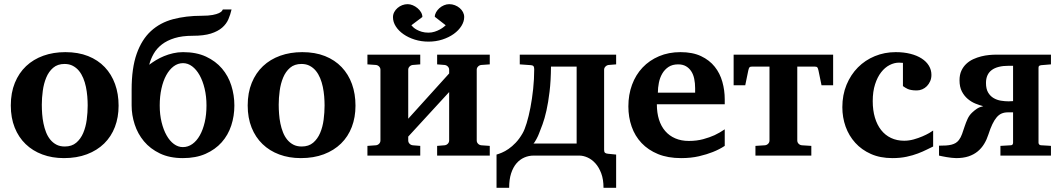

<svg xmlns="http://www.w3.org/2000/svg" viewBox="-20 -752 5126 928"><path d="M403.8 -242.2Q403.8 -263.2 401.9 -286.4Q399.9 -309.6 395.3 -332Q390.6 -354.5 382.3 -374.5Q374 -394.5 361.6 -409.7Q349.1 -424.8 332 -433.8Q314.9 -442.9 292 -442.9Q258.3 -442.9 236.8 -424.3Q215.3 -405.8 203.4 -376.7Q191.4 -347.7 186.8 -313Q182.1 -278.3 182.1 -246.1Q182.1 -224.6 183.8 -201.2Q185.5 -177.7 190.2 -155.3Q194.8 -132.8 202.6 -112.8Q210.4 -92.8 222.9 -77.4Q235.4 -62 252.4 -53Q269.5 -43.9 293 -43.9Q327.1 -43.9 348.6 -62.3Q370.1 -80.6 382.3 -109.4Q394.5 -138.2 399.2 -173.3Q403.8 -208.5 403.8 -242.2ZM553.2 -241.2Q553.2 -185.1 535.4 -138.4Q517.6 -91.8 483.4 -58.3Q449.2 -24.9 400.1 -6.3Q351.1 12.2 289.1 12.2Q231.9 12.2 184.8 -5.4Q137.7 -22.9 103.8 -55.7Q69.8 -88.4 51 -135.5Q32.2 -182.6 32.2 -242.2Q32.2 -303.7 51.8 -351.6Q71.3 -399.4 106.2 -432.4Q141.1 -465.3 189.5 -482.7Q237.8 -500 295.9 -500Q357.9 -500 405.8 -481Q453.6 -461.9 486.3 -427.5Q519 -393.1 536.1 -345.7Q553.2 -298.3 553.2 -241.2Z M978 -242.2Q978 -286.1 969 -323.7Q960 -361.3 944.6 -388.7Q929.2 -416 908.7 -431.4Q888.2 -446.8 864.7 -446.8Q839.8 -446.8 819.3 -431.4Q798.8 -416 783.7 -388.7Q768.6 -361.3 760.3 -323.7Q752 -286.1 752 -242.2Q752 -198.2 761 -161.4Q770 -124.5 785.2 -97.7Q800.3 -70.8 820.6 -55.9Q840.8 -41 863.8 -41Q888.7 -41 909.7 -55.9Q930.7 -70.8 945.8 -97.7Q960.9 -124.5 969.5 -161.4Q978 -198.2 978 -242.2ZM1112.8 -242.2Q1112.8 -191.4 1097.7 -145.3Q1082.5 -99.1 1051.5 -64.2Q1020.5 -29.3 973.6 -8.5Q926.8 12.2 863.8 12.2Q799.8 12.2 752.9 -10.3Q706.1 -32.7 675.8 -69.1Q645.5 -105.5 630.9 -150.9Q616.2 -196.3 616.2 -242.2V-317.9Q616.2 -422.9 640.6 -491.9Q665 -561 709.5 -601.8Q753.9 -642.6 816.4 -659.2Q878.9 -675.8 955.1 -675.8Q987.8 -675.8 1007.8 -679.7Q1027.8 -683.6 1038.3 -688.7Q1048.8 -693.8 1052.5 -698.7Q1056.2 -703.6 1057.1 -706.1H1099.1Q1093.8 -682.1 1084 -659.2Q1074.2 -636.2 1053.7 -618.4Q1033.2 -600.6 999.3 -589.8Q965.3 -579.1 912.1 -579.1Q860.8 -579.1 824.2 -567.9Q787.6 -556.6 762.7 -537.4Q737.8 -518.1 723.1 -492.7Q708.5 -467.3 701.2 -439Q715.8 -450.2 733.9 -461.2Q752 -472.2 772.7 -480.7Q793.5 -489.3 816.7 -494.6Q839.8 -500 864.7 -500Q929.2 -500 975.8 -478.3Q1022.5 -456.5 1053 -420.7Q1083.5 -384.8 1098.1 -338.4Q1112.8 -292 1112.8 -242.2Z M1548.8 -242.2Q1548.8 -263.2 1546.9 -286.4Q1544.9 -309.6 1540.3 -332Q1535.6 -354.5 1527.3 -374.5Q1519 -394.5 1506.6 -409.7Q1494.1 -424.8 1477.1 -433.8Q1460 -442.9 1437 -442.9Q1403.3 -442.9 1381.8 -424.3Q1360.4 -405.8 1348.4 -376.7Q1336.4 -347.7 1331.8 -313Q1327.1 -278.3 1327.1 -246.1Q1327.1 -224.6 1328.9 -201.2Q1330.6 -177.7 1335.2 -155.3Q1339.8 -132.8 1347.7 -112.8Q1355.5 -92.8 1367.9 -77.4Q1380.4 -62 1397.5 -53Q1414.6 -43.9 1438 -43.9Q1472.2 -43.9 1493.7 -62.3Q1515.1 -80.6 1527.3 -109.4Q1539.6 -138.2 1544.2 -173.3Q1548.8 -208.5 1548.8 -242.2ZM1698.2 -241.2Q1698.2 -185.1 1680.4 -138.4Q1662.6 -91.8 1628.4 -58.3Q1594.2 -24.9 1545.2 -6.3Q1496.1 12.2 1434.1 12.2Q1377 12.2 1329.8 -5.4Q1282.7 -22.9 1248.8 -55.7Q1214.8 -88.4 1196 -135.5Q1177.2 -182.6 1177.2 -242.2Q1177.2 -303.7 1196.8 -351.6Q1216.3 -399.4 1251.2 -432.4Q1286.1 -465.3 1334.5 -482.7Q1382.8 -500 1440.9 -500Q1502.9 -500 1550.8 -481Q1598.6 -461.9 1631.3 -427.5Q1664.1 -393.1 1681.2 -345.7Q1698.2 -298.3 1698.2 -241.2Z M2092.8 0V-46.9L2128.9 -49.8Q2138.2 -50.8 2144.5 -57.4Q2150.9 -64 2150.9 -73.2V-307.1L1953.1 -91.8V-73.2Q1953.1 -64 1959.5 -57.4Q1965.8 -50.8 1975.1 -49.8L2011.2 -46.9V0H1755.9V-46.9L1796.9 -49.8Q1806.2 -50.8 1812.5 -57.4Q1818.8 -64 1818.8 -73.2V-415Q1818.8 -423.8 1812.5 -430.4Q1806.2 -437 1796.9 -438L1755.9 -440.9V-487.8H2011.2V-440.9L1975.1 -438Q1965.8 -437 1959.5 -430.4Q1953.1 -423.8 1953.1 -415V-178.2L2150.9 -397V-415Q2150.9 -423.8 2144.5 -430.4Q2138.2 -437 2128.9 -438L2092.8 -440.9V-487.8H2347.2V-440.9L2306.2 -438Q2296.9 -437 2290.5 -430.4Q2284.2 -423.8 2284.2 -415V-73.2Q2284.2 -64 2290.5 -57.4Q2296.9 -50.8 2306.2 -49.8L2347.2 -46.9V0ZM2223.6 -669.9Q2223.6 -647.9 2210.2 -626.5Q2196.8 -605 2173.3 -588.1Q2149.9 -571.3 2118.4 -561Q2086.9 -550.8 2051.3 -550.8Q2016.1 -550.8 1984.9 -560.5Q1953.6 -570.3 1930.2 -586.7Q1906.7 -603 1893.1 -624.3Q1879.4 -645.5 1879.4 -668.9Q1879.4 -682.1 1885.5 -693.6Q1891.6 -705.1 1901.6 -713.6Q1911.6 -722.2 1924.3 -727.1Q1937 -731.9 1950.2 -731.9Q1962.4 -731.9 1975.1 -726.6Q1987.8 -721.2 1998 -712.6Q2008.3 -704.1 2014.9 -692.9Q2021.5 -681.6 2021.5 -669.9L1968.3 -629.9Q1971.2 -626 1977.8 -619.9Q1984.4 -613.8 1994.6 -608.2Q2004.9 -602.5 2018.8 -598.4Q2032.7 -594.2 2051.3 -594.2Q2066.9 -594.2 2081.1 -598.9Q2095.2 -603.5 2106.2 -609.6Q2117.2 -615.7 2124.5 -621.6Q2131.8 -627.4 2134.3 -629.9L2081.5 -670.9Q2081.5 -681.6 2087.6 -692.6Q2093.8 -703.6 2103.5 -712.4Q2113.3 -721.2 2126 -726.6Q2138.7 -731.9 2151.4 -731.9Q2165.5 -731.9 2178.7 -726.8Q2191.9 -721.7 2201.9 -713.1Q2211.9 -704.6 2217.8 -693.4Q2223.6 -682.1 2223.6 -669.9Z M2767.1 -430.2H2643.1Q2642.6 -361.3 2636.2 -308.8Q2629.9 -256.3 2621.1 -217.3Q2612.3 -178.2 2602.3 -151.1Q2592.3 -124 2585 -106Q2583.5 -102.1 2580.3 -94.7Q2577.1 -87.4 2573 -80.1Q2568.8 -72.8 2564.9 -66.4Q2561 -60.1 2558.1 -58.1H2767.1ZM2897 155.8Q2897 115.2 2886 85.9Q2875 56.6 2857.9 37.6Q2840.8 18.6 2820.1 9.3Q2799.3 0 2779.8 0H2559.1Q2535.6 0 2514.2 9.3Q2492.7 18.6 2476.3 37.6Q2460 56.6 2450.4 85.9Q2440.9 115.2 2440.9 155.8H2379.9V-4.9Q2390.6 -7.8 2405.8 -14.2Q2420.9 -20.5 2438 -32.2Q2455.1 -43.9 2472.7 -62.3Q2490.2 -80.6 2505.9 -107.9Q2515.6 -124.5 2525.6 -157.2Q2535.6 -189.9 2543.7 -231.9Q2551.8 -273.9 2556.9 -321.8Q2562 -369.6 2562 -417Q2562 -426.8 2559.1 -431.4Q2556.2 -436 2546.9 -437L2492.2 -440.9V-487.8H2958V-440.9L2921.9 -438Q2913.1 -437 2906.5 -430.4Q2899.9 -423.8 2899.9 -415V-27.8Q2899.9 -17.6 2904.1 -13.7Q2908.2 -9.8 2918.9 -8.8L2958 -4.9V155.8Z M3339.8 -326.2Q3339.8 -350.1 3335.4 -371.1Q3331.1 -392.1 3321 -407.5Q3311 -422.9 3295.4 -431.9Q3279.8 -440.9 3257.8 -440.9Q3230 -440.9 3211.2 -428.5Q3192.4 -416 3180.9 -396.2Q3169.4 -376.5 3164.6 -352.1Q3159.7 -327.6 3159.7 -304.2H3339.8ZM3482.9 -46.9Q3457 -29.8 3424.8 -17.1Q3397 -5.9 3358.4 3.2Q3319.8 12.2 3272 12.2Q3208 12.2 3160.4 -7.3Q3112.8 -26.9 3080.8 -60.8Q3048.8 -94.7 3033 -140.1Q3017.1 -185.5 3017.1 -237.8Q3017.1 -294.4 3034.9 -342.5Q3052.7 -390.6 3085.7 -425.5Q3118.7 -460.4 3165.3 -480.2Q3211.9 -500 3269 -500Q3327.6 -500 3368.4 -480.7Q3409.2 -461.4 3434.6 -429.4Q3460 -397.5 3471.4 -356.4Q3482.9 -315.4 3482.9 -272V-248H3154.8Q3154.8 -207 3165 -174.3Q3175.3 -141.6 3195.1 -118.7Q3214.8 -95.7 3243.7 -83.3Q3272.5 -70.8 3309.1 -70.8Q3347.2 -70.8 3378.7 -79.3Q3410.2 -87.9 3433.6 -98.6Q3460.4 -111.3 3482.9 -127Z M3950.7 -339.8 3936 -411.1Q3933.6 -422.4 3930.4 -426.3Q3927.2 -430.2 3917 -430.2H3833.5V-73.2Q3833.5 -64 3839.8 -57.4Q3846.2 -50.8 3855.5 -49.8L3901.4 -46.9V0H3631.3V-46.9L3677.2 -49.8Q3686.5 -50.8 3692.9 -57.4Q3699.2 -64 3699.2 -73.2V-430.2H3615.7Q3605.5 -430.2 3602.3 -426.3Q3599.1 -422.4 3596.7 -411.1L3582 -339.8H3525.9V-487.8H4006.8V-339.8Z M4490.2 -43.9Q4477.5 -38.1 4459.2 -28.8Q4440.9 -19.5 4416.7 -10.3Q4392.6 -1 4361.8 5.6Q4331.1 12.2 4293 12.2Q4234.4 12.2 4189.5 -7.8Q4144.5 -27.8 4113.8 -61.8Q4083 -95.7 4067.1 -140.1Q4051.3 -184.6 4051.3 -233.9Q4051.3 -293 4071.5 -342Q4091.8 -391.1 4126.7 -426.3Q4161.6 -461.4 4208.5 -480.7Q4255.4 -500 4309.1 -500Q4348.6 -500 4380.4 -491.9Q4412.1 -483.9 4434.8 -469.2Q4457.5 -454.6 4469.7 -434.3Q4481.9 -414.1 4481.9 -390.1Q4481.9 -373 4475.8 -359.4Q4469.7 -345.7 4460 -335.7Q4450.2 -325.7 4437.5 -320.3Q4424.8 -314.9 4411.1 -314.9Q4395.5 -314.9 4385 -316.9Q4374.5 -318.8 4367.2 -322Q4359.9 -325.2 4354.5 -328.9Q4349.1 -332.5 4344.2 -335.9V-448.2Q4337.9 -448.2 4334.2 -448.7Q4330.6 -449.2 4325.2 -449.2Q4302.2 -449.2 4279.5 -437.5Q4256.8 -425.8 4238.8 -402.6Q4220.7 -379.4 4209.5 -344.5Q4198.2 -309.6 4198.2 -263.2Q4198.2 -219.2 4208.7 -183.8Q4219.2 -148.4 4238.8 -123.5Q4258.3 -98.6 4286.6 -85.2Q4314.9 -71.8 4350.1 -71.8Q4373 -71.8 4396 -78.1Q4418.9 -84.5 4438.2 -92.8Q4457.5 -101.1 4471.4 -109.1Q4485.4 -117.2 4490.2 -121.1Z M4745.6 -351.1Q4745.6 -322.3 4755.9 -304.9Q4766.1 -287.6 4782.2 -278.1Q4798.3 -268.6 4817.6 -265.4Q4836.9 -262.2 4855.5 -262.2Q4858.4 -262.2 4863.8 -262.7Q4869.1 -263.2 4876.5 -263.2V-434.1H4856.4Q4745.6 -434.1 4745.6 -351.1ZM4518.6 -47.9Q4537.6 -47.9 4552.2 -48.8Q4566.9 -49.8 4578.6 -52.7Q4590.3 -55.7 4599.1 -61Q4607.9 -66.4 4614.7 -75.2Q4624 -87.4 4630.1 -104.7Q4636.2 -122.1 4642.3 -140.6Q4648.4 -159.2 4656.5 -177Q4664.6 -194.8 4678.7 -208Q4689.5 -218.3 4701.9 -226.6Q4714.4 -234.9 4732.4 -238.8Q4714.8 -243.2 4694.8 -251.2Q4674.8 -259.3 4657.5 -273.9Q4640.1 -288.6 4628.9 -310.3Q4617.7 -332 4617.7 -363.8Q4617.7 -390.6 4626.7 -410.2Q4635.7 -429.7 4650.6 -443.6Q4665.5 -457.5 4684.3 -466.1Q4703.1 -474.6 4722.7 -479.5Q4742.2 -484.4 4760.7 -486.1Q4779.3 -487.8 4793.5 -487.8H5059.6V-440.9L5012.7 -437Q5006.3 -436 5002.9 -433.8Q4999.5 -431.6 4999.5 -424.8V-62Q4999.5 -57.6 5002.7 -53.7Q5005.9 -49.8 5012.7 -49.8Q5022 -49.3 5030.8 -48.8Q5038.1 -48.3 5046.1 -47.9Q5054.2 -47.4 5059.6 -46.9V0H4815.4V-46.9L4864.7 -49.8Q4871.6 -49.8 4874 -53.7Q4876.5 -57.6 4876.5 -62V-209H4851.6Q4834.5 -209 4821.3 -203.4Q4808.1 -197.8 4797.1 -184.8Q4786.1 -171.9 4776.4 -151.6Q4766.6 -131.3 4757.3 -102.1Q4749.5 -77.6 4736.8 -56.6Q4724.1 -35.6 4705.6 -20.3Q4687 -4.9 4661.4 3.7Q4635.7 12.2 4601.6 12.2Q4591.8 12.2 4579.3 10.7Q4566.9 9.3 4554.9 7.3Q4543 5.4 4533.2 3.2Q4523.4 1 4518.6 0Z"/></svg>

Font: Charis SIL Cyr
Style: Bold
Weight: 700
Foundry: SIL International
Version: Version 5.000